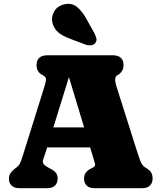

<svg xmlns="http://www.w3.org/2000/svg" viewBox="-20 -991 853 1011"><path d="M283.5 -51Q283.5 -27.5 269.5 -13.8Q255.5 0 226 0H84.5Q55 0 41 -13.8Q27 -27.5 27 -51Q27 -78.5 56 -101L67 -109.5Q76.5 -116.5 82.8 -126.2Q89 -136 100 -171L214.5 -537Q223 -563.5 222 -575.5Q221 -587.5 202 -597Q172.5 -612.5 172.5 -649Q172.5 -672.5 186.5 -686.2Q200.5 -700 230 -700H573Q602.5 -700 616.5 -686.2Q630.5 -672.5 630.5 -649Q630.5 -612.5 597.5 -594.5Q578.5 -584 592 -540L697.5 -207Q712 -161.5 720.5 -140Q729 -118.5 745.5 -109Q767.5 -96 775.5 -83.2Q783.5 -70.5 783.5 -51Q783.5 -27.5 769.5 -13.8Q755.5 0 726 0H480Q450 0 436.2 -13.8Q422.5 -27.5 422.5 -51Q422.5 -84.5 455.5 -101.5L471.5 -110Q483.5 -116.5 480.2 -129.2Q477 -142 468.5 -169L454.5 -215H228.5L221.5 -193Q214 -169 208.5 -154.8Q203 -140.5 207.8 -130.5Q212.5 -120.5 234.5 -108.5L250.5 -100Q265.5 -92 274.5 -80.8Q283.5 -69.5 283.5 -51ZM261 -320H423L343 -585ZM436.5 -889 477 -816Q484.5 -802 487.5 -789Q490.5 -776 482 -764.5Q474 -754.5 459 -752.8Q444 -751 429.5 -756.5L350 -786.5Q307.5 -802.5 286.2 -821Q265 -839.5 256.5 -869Q248.5 -899.5 264.2 -928.8Q280 -958 315 -967.5Q356.5 -978 385 -954.8Q413.5 -931.5 436.5 -889Z"/></svg>

Font: Fraunces 9pt S100 Black
Style: Regular
Weight: 900
Version: Version 1.000; ttfautohint (v1.8.3)